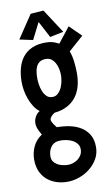

<svg xmlns="http://www.w3.org/2000/svg" viewBox="-96 -725 563 971"><g transform="rotate(-10 185.5 -239.0)"><path d="M371.1 -516.6 294.9 -449.2Q304.7 -423.3 308.1 -392.3Q311.5 -361.3 311.5 -334Q311.5 -297.9 303 -267.3Q294.4 -236.8 276.6 -213.6Q258.8 -190.4 231.2 -175.8Q203.6 -161.1 166 -157.2Q162.1 -154.8 157.5 -151.4Q152.8 -147.9 148.9 -143.8Q145 -139.6 142.3 -134.8Q139.6 -129.9 139.6 -125Q139.6 -120.6 142.6 -114.5Q145.5 -108.4 149.4 -102.5Q153.3 -96.7 157.5 -91.3Q161.6 -85.9 164.1 -83Q196.8 -83 228.8 -76.7Q260.7 -70.3 285.9 -54.9Q311 -39.6 326.4 -14.2Q341.8 11.2 341.8 49.8Q341.8 82.5 326.4 109.6Q311 136.7 286.4 156.5Q261.7 176.3 231 187.3Q200.2 198.2 169.9 198.2Q138.2 198.2 111.1 188.7Q84 179.2 64.2 161.4Q44.4 143.6 33.4 117.9Q22.5 92.3 22.5 59.6Q22.5 23.4 37.4 -8.1Q52.2 -39.6 83 -59.6Q74.2 -73.7 67.4 -89.4Q60.5 -105 60.5 -121.1Q60.5 -138.2 69.3 -154.3Q78.1 -170.4 92.8 -178.7Q76.2 -190.9 64.2 -210Q52.2 -229 44.2 -250.7Q36.1 -272.5 32.2 -295.2Q28.3 -317.9 28.3 -337.9Q28.3 -377 37.1 -409.4Q45.9 -441.9 64.5 -465.3Q83 -488.8 112.1 -501.7Q141.1 -514.6 181.6 -514.6Q192.4 -514.6 200.9 -513.7Q209.5 -512.7 217.3 -510.5Q225.1 -508.3 232.9 -505.1Q240.7 -502 250 -497.1L311.5 -575.2ZM230.5 -339.8Q230.5 -353.5 227.3 -369.9Q224.1 -386.2 216.8 -400.1Q209.5 -414.1 197.8 -423.3Q186 -432.6 168.9 -432.6Q148.9 -432.6 137.2 -424.6Q125.5 -416.5 119.4 -403.6Q113.3 -390.6 111.3 -374.5Q109.4 -358.4 109.4 -342.8Q109.4 -329.6 112.1 -311.5Q114.7 -293.5 121.3 -276.9Q127.9 -260.3 139.4 -248.8Q150.9 -237.3 168.9 -237.3Q186 -237.3 197.8 -248.3Q209.5 -259.3 216.8 -275.1Q224.1 -291 227.3 -308.6Q230.5 -326.2 230.5 -339.8ZM263.7 47.9Q263.7 30.8 254.4 19Q245.1 7.3 231.2 0Q217.3 -7.3 200.9 -10.5Q184.6 -13.7 170.9 -13.7Q138.7 -13.7 122.6 6.6Q106.4 26.9 106.4 57.6Q106.4 73.2 114.3 84Q122.1 94.7 133.8 101.3Q145.5 107.9 159.9 111.1Q174.3 114.3 187.5 114.3Q201.2 114.3 214.8 109.6Q228.5 105 239.5 96.2Q250.5 87.4 257.1 75.2Q263.7 63 263.7 47.9ZM279.8 -552.7 210.4 -538.1 165.5 -623 122.6 -538.1 54.2 -552.7 133.3 -670.9 199.7 -675.8Z"/></g></svg>

Font: Maiden Orange
Style: Regular
Weight: 400
Designer: Astigmatic (AOETI)
Foundry: Astigmatic (AOETI)
Version: Version 1.001